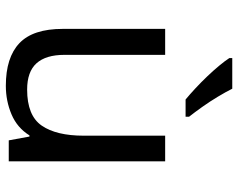

<svg xmlns="http://www.w3.org/2000/svg" viewBox="-99 -707 816 658"><g transform="rotate(90 309.0 -378.0)"><path d="M533 -536V0H461L448 -71H444Q418 -29 372 -9.5Q326 10 274 10Q177 10 128 -36.5Q79 -83 79 -185V-536H168V-191Q168 -127 197 -95Q226 -63 287 -63Q376 -63 410.5 -113Q445 -163 445 -257V-536ZM284 -766Q295 -744 311.5 -716.5Q328 -689 346.5 -663Q365 -637 380 -618V-606H321Q304 -620 283 -639.5Q262 -659 241.5 -680.5Q221 -702 204.5 -722Q188 -742 179 -756V-766Z"/></g></svg>

Font: Noto Naskh Arabic
Style: Regular
Weight: 400
Designer: Monotype Design Team, David Williams, Mohamad Dakak and Nizar Qandah
Foundry: Monotype Imaging Inc.
Version: Version 2.013